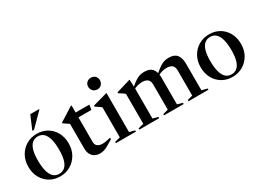

<svg xmlns="http://www.w3.org/2000/svg" viewBox="-34 -1376 2734 2030"><g transform="rotate(-30 1333.0 -361.0)"><path d="M281 -18Q322 -18 350.2 -42.2Q378.5 -66.5 392.8 -115.8Q407 -165 407 -240Q407 -317.5 393 -369.8Q379 -422 351 -448.5Q323 -475 281 -475Q240 -475 211.8 -451Q183.5 -427 169.2 -377.8Q155 -328.5 155 -253.5Q155 -176.5 169 -124Q183 -71.5 211 -44.8Q239 -18 281 -18ZM278 11Q208 11 152.8 -21.8Q97.5 -54.5 65.8 -112.2Q34 -170 34 -245.5Q34 -321.5 67.2 -380Q100.5 -438.5 157 -471.5Q213.5 -504.5 284 -504.5Q355.5 -504.5 410.2 -471.8Q465 -439 496.5 -381.2Q528 -323.5 528 -248Q528 -172 494.5 -113.5Q461 -55 404.2 -22Q347.5 11 278 11ZM261 -554.5 330 -718H438V-712L281.5 -554.5Z M754.5 -135Q754.5 -100 776.5 -82.5Q798.5 -65 837 -65Q858 -65 881.8 -68.8Q905.5 -72.5 936.5 -81V-62.5Q892 -34 862.5 -18Q833 -2 810.5 4.5Q788 11 764.5 11Q730.5 11 703 -2.8Q675.5 -16.5 659.2 -45.8Q643 -75 643 -121V-419L577 -464V-473.5Q584 -478 596.5 -485.8Q609 -493.5 625.8 -504Q642.5 -514.5 662 -527Q681.5 -539.5 702.8 -552.8Q724 -566 745 -579.5H754.5V-477ZM713.5 -434V-493.5H921.5L912.5 -434Z M1077 -589.5Q1044 -589.5 1024.5 -611.5Q1005 -633.5 1005 -662.5Q1005 -691 1024.5 -711.2Q1044 -731.5 1077 -731.5Q1110.5 -731.5 1129.2 -711.2Q1148 -691 1148 -662.5Q1148 -633.5 1129.2 -611.5Q1110.5 -589.5 1077 -589.5ZM1140.5 -508 1140 -410.5V-32.5L1206 -15V0H960.5V-15L1027.5 -32.5V-399Q1022 -404 1011.5 -411.5Q1001 -419 987.5 -428.2Q974 -437.5 958.5 -447.5V-459.5L1134.5 -508Z M1426 -406V-32.5L1490 -15V0H1247V-15L1314 -32.5V-397.5Q1306 -405 1290.8 -415.8Q1275.5 -426.5 1245 -445.5V-457L1416 -508H1422ZM1725 -358V-32.5L1788.5 -15V0H1548.5V-15L1613 -32.5V-338.5Q1613 -367 1603 -385.2Q1593 -403.5 1573.2 -412.5Q1553.5 -421.5 1523.5 -421.5Q1492 -421.5 1462.5 -412.5Q1433 -403.5 1413 -390.5L1405 -405Q1439.5 -436 1465.5 -455.2Q1491.5 -474.5 1512.8 -485Q1534 -495.5 1554 -499.5Q1574 -503.5 1597 -503.5Q1641.5 -503.5 1669.8 -487Q1698 -470.5 1711.5 -438Q1725 -405.5 1725 -358ZM2023.5 -353V-32.5L2091 -15V0H1847.5V-15L1911.5 -32.5V-338.5Q1911.5 -367 1901.8 -385.2Q1892 -403.5 1872 -412.5Q1852 -421.5 1822 -421.5Q1790.5 -421.5 1761 -412.5Q1731.5 -403.5 1711.5 -390.5L1703.5 -405Q1738.5 -436 1764.5 -455.2Q1790.5 -474.5 1811.8 -485Q1833 -495.5 1853 -499.5Q1873 -503.5 1895.5 -503.5Q1962 -503.5 1992.8 -466.2Q2023.5 -429 2023.5 -353Z M2385 -18Q2426 -18 2454.2 -42.2Q2482.5 -66.5 2496.8 -115.8Q2511 -165 2511 -240Q2511 -317.5 2497 -369.8Q2483 -422 2455 -448.5Q2427 -475 2385 -475Q2344 -475 2315.8 -451Q2287.5 -427 2273.2 -377.8Q2259 -328.5 2259 -253.5Q2259 -176.5 2273 -124Q2287 -71.5 2315 -44.8Q2343 -18 2385 -18ZM2382 11Q2312 11 2256.8 -21.8Q2201.5 -54.5 2169.8 -112.2Q2138 -170 2138 -245.5Q2138 -321.5 2171.2 -380Q2204.5 -438.5 2261 -471.5Q2317.5 -504.5 2388 -504.5Q2459.5 -504.5 2514.2 -471.8Q2569 -439 2600.5 -381.2Q2632 -323.5 2632 -248Q2632 -172 2598.5 -113.5Q2565 -55 2508.2 -22Q2451.5 11 2382 11Z"/></g></svg>

Font: Newsreader 60pt Medium
Style: Regular
Weight: 500
Designer: Hugues Gentile
Foundry: Production Type
Version: Version 1.003